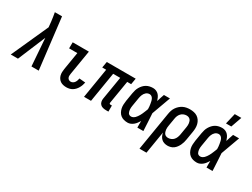

<svg xmlns="http://www.w3.org/2000/svg" viewBox="-85 -1473 3153 2404"><g transform="rotate(30 1491.5 -270.5)"><path d="M87 0H-17L223 -532L215 -611Q211 -642 206.5 -673Q202 -704 196 -735H300L387 0H282L253 -397Z M790 8Q766 8 743.5 3Q721 -2 703 -14Q685 -26 672.5 -44.5Q660 -63 654.5 -84.5Q649 -106 649.5 -130Q650 -154 654 -177L696 -432H577L578 -520H812L753 -163Q750 -148 750.5 -133.5Q751 -119 757 -106.5Q763 -94 775.5 -87Q788 -80 802 -80Q818 -80 832.5 -88.5Q847 -97 856 -110.5Q865 -124 870 -139Q875 -154 878 -170L966 -162Q962 -141 954.5 -120Q947 -99 936 -79.5Q925 -60 909.5 -43Q894 -26 874.5 -14Q855 -2 833 3Q811 8 790 8Z M1399 8H1365Q1341 8 1319 2.5Q1297 -3 1282 -18Q1267 -33 1262 -55Q1257 -77 1261 -100L1316 -432H1214L1143 0H1042L1113 -432H1056L1071 -520H1489L1474 -432H1417L1362 -100Q1362 -96 1362 -92Q1362 -88 1364.5 -85Q1367 -82 1371 -81Q1375 -80 1380 -80H1399Z M1675 8Q1646 8 1620 1Q1594 -6 1573.5 -22Q1553 -38 1540.5 -61.5Q1528 -85 1522.5 -111Q1517 -137 1518.5 -165Q1520 -193 1524 -221L1544 -341Q1548 -365 1555 -388.5Q1562 -412 1574.5 -433.5Q1587 -455 1604.5 -474Q1622 -493 1644 -505.5Q1666 -518 1690 -523Q1714 -528 1738 -528Q1762 -528 1784 -518.5Q1806 -509 1821 -492.5Q1836 -476 1845.5 -455Q1855 -434 1862 -412Q1870 -439 1878.5 -466Q1887 -493 1897 -520H1984Q1959 -453 1935 -385Q1911 -317 1886 -250Q1891 -188 1893.5 -125.5Q1896 -63 1900 0H1813Q1813 -24 1812.5 -47.5Q1812 -71 1813 -95Q1801 -76 1787.5 -57.5Q1774 -39 1756 -24Q1738 -9 1717 -0.5Q1696 8 1675 8ZM1675 -80Q1689 -80 1703 -87Q1717 -94 1728.5 -105Q1740 -116 1748.5 -129Q1757 -142 1765 -155Q1773 -168 1779 -182Q1785 -196 1791 -210Q1797 -224 1802.5 -238Q1808 -252 1813 -266Q1813 -284 1811.5 -301.5Q1810 -319 1807 -336Q1804 -353 1800.5 -370Q1797 -387 1790 -402.5Q1783 -418 1769.5 -429Q1756 -440 1738 -440Q1725 -440 1712 -435.5Q1699 -431 1688.5 -422Q1678 -413 1670 -401.5Q1662 -390 1657 -377.5Q1652 -365 1648.5 -352.5Q1645 -340 1643 -327L1623 -207Q1621 -194 1619.5 -180Q1618 -166 1619 -153Q1620 -140 1623 -127Q1626 -114 1632 -103Q1638 -92 1649.5 -86Q1661 -80 1675 -80Z M1968 215 2060 -341Q2064 -366 2072 -390.5Q2080 -415 2094.5 -437Q2109 -459 2129.5 -477.5Q2150 -496 2173.5 -507.5Q2197 -519 2222 -523.5Q2247 -528 2272 -528Q2301 -528 2329 -522Q2357 -516 2379.5 -501Q2402 -486 2417.5 -463Q2433 -440 2440 -413Q2447 -386 2446.5 -357Q2446 -328 2441 -299L2421 -179Q2418 -157 2411.5 -135Q2405 -113 2395 -92Q2385 -71 2371 -52Q2357 -33 2338.5 -19Q2320 -5 2297 1.5Q2274 8 2252 8Q2227 8 2203.5 0.5Q2180 -7 2163 -23Q2146 -39 2136 -61Q2126 -83 2122 -107L2069 215ZM2210 -80Q2231 -80 2252 -88.5Q2273 -97 2288 -114Q2303 -131 2311 -151.5Q2319 -172 2323 -193L2343 -313Q2345 -328 2346 -342.5Q2347 -357 2344.5 -371Q2342 -385 2337.5 -398Q2333 -411 2323 -421Q2313 -431 2300 -435.5Q2287 -440 2272 -440Q2251 -440 2230 -431.5Q2209 -423 2193.5 -406Q2178 -389 2170 -368.5Q2162 -348 2159 -327L2141 -219Q2138 -204 2137 -188Q2136 -172 2137.5 -157Q2139 -142 2144 -128Q2149 -114 2157.5 -102.5Q2166 -91 2180 -85.5Q2194 -80 2210 -80Z M2675 8Q2646 8 2620 1Q2594 -6 2573.5 -22Q2553 -38 2540.5 -61.5Q2528 -85 2522.5 -111Q2517 -137 2518.5 -165Q2520 -193 2524 -221L2544 -341Q2548 -365 2555 -388.5Q2562 -412 2574.5 -433.5Q2587 -455 2604.5 -474Q2622 -493 2644 -505.5Q2666 -518 2690 -523Q2714 -528 2738 -528Q2762 -528 2784 -518.5Q2806 -509 2821 -492.5Q2836 -476 2845.5 -455Q2855 -434 2862 -412Q2870 -439 2878.5 -466Q2887 -493 2897 -520H2984Q2959 -453 2935 -385Q2911 -317 2886 -250Q2891 -188 2893.5 -125.5Q2896 -63 2900 0H2813Q2813 -24 2812.5 -47.5Q2812 -71 2813 -95Q2801 -76 2787.5 -57.5Q2774 -39 2756 -24Q2738 -9 2717 -0.5Q2696 8 2675 8ZM2675 -80Q2689 -80 2703 -87Q2717 -94 2728.5 -105Q2740 -116 2748.5 -129Q2757 -142 2765 -155Q2773 -168 2779 -182Q2785 -196 2791 -210Q2797 -224 2802.5 -238Q2808 -252 2813 -266Q2813 -284 2811.5 -301.5Q2810 -319 2807 -336Q2804 -353 2800.5 -370Q2797 -387 2790 -402.5Q2783 -418 2769.5 -429Q2756 -440 2738 -440Q2725 -440 2712 -435.5Q2699 -431 2688.5 -422Q2678 -413 2670 -401.5Q2662 -390 2657 -377.5Q2652 -365 2648.5 -352.5Q2645 -340 2643 -327L2623 -207Q2621 -194 2619.5 -180Q2618 -166 2619 -153Q2620 -140 2623 -127Q2626 -114 2632 -103Q2638 -92 2649.5 -86Q2661 -80 2675 -80ZM2748 -600 2785 -756H2880L2825 -600Z"/></g></svg>

Font: Iosevka Semibold
Style: Italic
Weight: 600
Italic angle: -9°
Monospace: yes
Designer: Belleve Invis
Foundry: Belleve Invis
Version: Version 32.5.0; ttfautohint (v1.8.4)